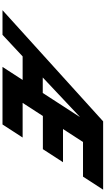

<svg xmlns="http://www.w3.org/2000/svg" viewBox="334 -1200 865 1574"><g transform="rotate(90 767.0 -412.5)"><path d="M441.9 -165H634.9L528 0H1000L1106.9 -165H822.9L930.4 -331H1202.4L1309.3 -496H1037.3L1143.5 -660H1427.5L1534.4 -825H974.4L63 0H265ZM741.7 -330H614.7L935.4 -632H937.4Z"/></g></svg>

Font: Hussar
Style: BdWodka
Weight: 700
Foundry: Cannot Into Space Fonts
Version: Version 2.00